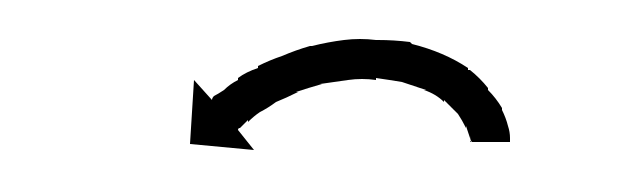

<svg xmlns="http://www.w3.org/2000/svg" viewBox="-20 -278 318 96"><path d="M215 -208Q215 -208 215 -207.5Q215 -207 215 -207Q215 -207 215.5 -207Q216 -207 216 -207Q215 -208 215 -210Q215 -210 215 -210Q215 -210 215 -210Q215 -210 215 -209.5Q215 -209 215 -209Q214 -212 213 -215Q213 -215 213 -215Q213 -215 213 -215Q213 -214 213 -214Q213 -214 213 -214Q211 -218 209 -221Q209 -221 209 -221Q209 -221 209 -221Q209 -221 209 -221Q209 -221 209 -221Q206 -224 202 -228Q202 -228 202 -228Q202 -228 202 -228Q202 -227 202 -227Q202 -227 202 -227Q198 -231 192 -233Q192 -233 192.5 -233Q193 -233 193 -233Q193 -233 193 -233Q193 -233 193 -233Q187 -235 181 -237Q181 -237 181 -237Q181 -237 181 -237Q181 -237 181 -237Q181 -237 181 -237Q175 -238 168 -239Q168 -239 168 -239Q168 -239 168 -238Q168 -238 168 -238Q168 -238 168 -238Q161 -239 154 -238Q154 -238 154 -238Q154 -238 154 -238Q154 -238 154 -238Q154 -238 154 -238Q147 -237 140 -236Q140 -236 140 -236Q140 -236 141 -236Q141 -236 141 -236Q141 -236 141 -236Q134 -234 128 -232Q128 -232 128 -232Q128 -232 129 -232Q129 -232 129 -232Q129 -232 129 -232Q123 -229 118 -227Q118 -227 118 -227Q118 -227 118 -227Q118 -227 118 -227Q118 -227 118 -227Q114 -224 110 -222Q110 -222 110 -222Q110 -222 110 -222Q110 -222 110 -222Q110 -222 110 -222Q107 -220 104 -217Q104 -217 104 -217Q104 -217 104 -218Q104 -218 104 -218Q104 -218 104 -218Q102 -216 100 -214Q100 -214 100 -214Q100 -214 100 -214Q100 -214 100 -214Q100 -214 100 -214Q99 -214 99 -213L107 -203L75 -206L77 -238L86 -228Q86 -229 87 -230Q87 -230 87 -230Q87 -230 87 -230Q87 -230 87 -230Q87 -230 87 -230Q89 -231 92 -233Q92 -233 92 -233Q92 -233 92 -233Q92 -233 92 -233Q92 -233 92 -233Q95 -236 99 -238Q99 -238 99 -238Q99 -238 99 -239Q99 -239 99 -239Q99 -239 99 -239Q103 -242 109 -244Q109 -244 109 -244Q109 -244 109 -245Q109 -245 109 -245Q109 -245 109 -245Q115 -248 121 -250Q121 -250 121 -250Q121 -250 121 -250Q121 -250 121 -250Q121 -250 121 -250Q128 -253 135 -255Q135 -255 135.5 -255Q136 -255 136 -255Q136 -255 136 -255Q136 -255 136 -255Q144 -257 152 -258Q152 -258 152 -258Q152 -258 152 -258Q152 -258 152 -258Q152 -258 152 -258Q160 -259 168 -258Q168 -258 168 -258Q168 -258 169 -258Q169 -258 169 -258Q169 -258 169 -258Q177 -258 185 -257Q185 -257 185 -257Q185 -257 185 -257Q186 -256 186 -256Q186 -256 186 -256Q194 -254 201 -251Q201 -251 201 -251Q201 -251 201 -251Q201 -251 201 -251Q201 -251 201 -251Q208 -248 214 -244Q214 -244 214 -243.5Q214 -243 214 -243Q214 -243 214.5 -243Q215 -243 215 -243Q220 -239 224 -234Q224 -234 224 -234Q224 -234 224 -234Q224 -233 224 -233Q224 -233 224 -233Q228 -229 231 -224Q231 -224 231 -224Q231 -224 231 -224Q231 -224 231 -223.5Q231 -223 231 -223Q233 -219 234 -215Q234 -215 234 -215Q234 -215 234 -215Q234 -215 234 -215Q234 -215 234 -215Q235 -212 235 -209Q235 -209 235 -209Q235 -209 235 -209Q235 -209 235 -209Q235 -209 235 -209Q235 -208 235 -207H216Q215 -207 215 -208Z"/></svg>

Font: FRB American Cursive Just Arrows
Style: Italic
Weight: 400
Italic angle: -25°
Version: Version 2.0;Modular Font Editor K font №1